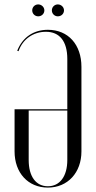

<svg xmlns="http://www.w3.org/2000/svg" viewBox="-20 -842 436 870"><path d="M126 -795C126 -780 138 -768 153 -768C169 -768 181 -780 181 -795C181 -810 168 -822 153 -822C138 -822 126 -810 126 -795ZM215 -795C215 -780 227 -768 242 -768C258 -768 270 -780 270 -795C270 -810 257 -822 242 -822C227 -822 215 -810 215 -795ZM46 -347V-156C46 -59 107 8 197 8C287 8 349 -60 349 -156V-539C349 -640 289 -707 197 -707C132 -707 82 -673 58 -612L64 -610C83 -665 131 -698 188 -698C250 -698 285 -655 285 -575V-347ZM285 -117C285 -43 251 2 197 2C143 2 110 -42 110 -117V-341H285Z"/></svg>

Font: Moniqa Display
Style: Regular
Weight: 400
Designer: Rajesh Rajput
Foundry: Rajesh Rajput
Version: Version 1.000